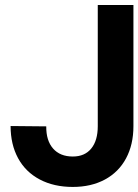

<svg xmlns="http://www.w3.org/2000/svg" viewBox="-20 -739 555 770"><path d="M272 -111.3Q319.8 -111.3 345.9 -143.3Q372.1 -175.3 372.1 -232.9V-719H515.1V-232.9Q515.1 -159.2 485.5 -103.9Q455.8 -48.6 400.6 -18.9Q345.5 10.7 272 10.7Q196 10.7 139.3 -19.3Q82.5 -49.3 52.5 -104.6Q22.5 -159.9 22.5 -233.6L165.5 -232.2Q164.8 -175.3 192.9 -143.3Q220.9 -111.3 272 -111.3Z"/></svg>

Font: Min Sans VF VF
Style: Regular
Weight: 400
Designer: Jinseong-Kim, NotoSansCJK, Nunito
Foundry: Jinseong-Kim
Version: Version 1.420;Glyphs 3.1.2 (3151)